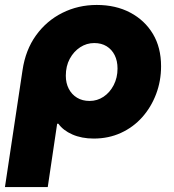

<svg xmlns="http://www.w3.org/2000/svg" viewBox="-39 -548 704 776"><path d="M-19 208 52 -264Q64 -346 106.5 -405Q149 -464 213 -496Q277 -528 352 -528Q429 -528 487.5 -497Q546 -466 579 -411Q612 -356 612 -280Q612 -221 592 -168Q572 -115 536 -74.5Q500 -34 450 -11Q400 12 340 12Q291 12 253.5 -4.5Q216 -21 197 -48H192L154 208ZM323 -140Q354 -140 379.5 -157Q405 -174 420.5 -204Q436 -234 436 -271Q436 -302 424.5 -325Q413 -348 392 -361Q371 -374 342 -374Q311 -374 285 -357Q259 -340 243 -310.5Q227 -281 227 -242Q227 -212 239 -189Q251 -166 272.5 -153Q294 -140 323 -140Z"/></svg>

Font: MuseoModerno ExtraBold
Style: Italic
Weight: 800
Italic angle: -9°
Designer: Pablo Cosgaya, Héctor Gatti, Marcela Romero, and the Authors of The MuseoModerno Project.
Foundry: Omnibus-Type Team
Version: Version 1.003